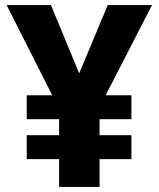

<svg xmlns="http://www.w3.org/2000/svg" viewBox="-20 -734 623 754"><path d="M291 -446 180 -714H6L185 -360H85V-266H212V-203H85V-109H212V0H371V-109H496V-203H371V-266H496V-360H395L577 -714H403Z"/></svg>

Font: Noto Sans Lao ExtraBold
Style: Regular
Weight: 800
Designer: Monotype Design Team
Foundry: Monotype Imaging Inc.
Version: Version 2.003